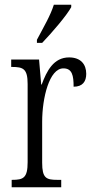

<svg xmlns="http://www.w3.org/2000/svg" viewBox="-20 -786 393 806"><path d="M135 -619V-606H157C200 -651 260 -721 279 -756V-766H206C192 -721 164 -674 135 -619ZM29 0H237V-31H221C174 -31 157 -38 157 -103V-275C157 -375 187 -499 246 -499C283 -499 289 -469 289 -422C327 -422 342 -444 342 -476C342 -516 319 -545 270 -545C205 -545 176 -488 155 -431H153L144 -536H27V-505H30C78 -505 96 -497 96 -433V-105C96 -39 78 -31 31 -31H29Z"/></svg>

Font: Noto Serif Devanagari ExtraCondensed Light
Style: Regular
Weight: 300
Width: 2
Designer: Universal Thirst, Indian Type Foundry and the Monotype Design Team
Foundry: Monotype Imaging Inc.
Version: Version 2.004